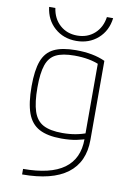

<svg xmlns="http://www.w3.org/2000/svg" viewBox="-103 -810 756 1093"><g transform="rotate(10 275.0 -263.0)"><path d="M104 188Q262 188 340.5 131Q419 74 419 -39V-494L433 -469Q401 -484 363 -491Q325 -498 281 -498Q213 -498 174.5 -479Q136 -460 120 -413Q104 -366 104 -284Q104 -196 121 -145Q138 -94 178 -73Q218 -52 288 -52Q329 -52 364.5 -58.5Q400 -65 433 -78L442 -47Q413 -35 375 -27.5Q337 -20 288 -20Q208 -20 160 -45.5Q112 -71 91 -129Q70 -187 70 -284Q70 -377 90 -430.5Q110 -484 157 -507Q204 -530 284 -530Q384 -530 453 -498V-41Q453 88 365 154Q277 220 104 220ZM275 -582Q201 -582 150 -627Q99 -672 90 -746H126Q135 -685 175.5 -649Q216 -613 275 -613Q334 -613 374.5 -649Q415 -685 424 -746H460Q451 -672 400 -627Q349 -582 275 -582Z"/></g></svg>

Font: M PLUS Code Latin SemiExpanded ExtraLight
Style: Regular
Weight: 250
Width: 6
Designer: Coji Morishita
Foundry: UNDERFOREST DESIGN
Version: Version 1.002; ttfautohint (v1.8.3)